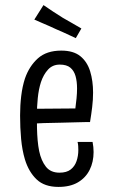

<svg xmlns="http://www.w3.org/2000/svg" viewBox="-20 -723 445 755"><path d="M210 12Q155 12 124 -17.5Q93 -47 78 -96Q67 -133 63 -177Q59 -221 59 -269Q59 -309 63.5 -346Q68 -383 78 -414Q95 -463 129 -493.5Q163 -524 221 -524Q269 -524 296 -502Q323 -480 334.5 -442.5Q346 -405 346 -359Q346 -331 342.5 -302Q339 -273 334 -243L276 -294Q279 -316 281 -336.5Q283 -357 283 -375Q283 -403 277 -424Q271 -445 256.5 -457Q242 -469 215 -469Q187 -469 169 -449.5Q151 -430 141 -400Q132 -372 128.5 -337Q125 -302 125 -268Q125 -243 125.5 -218.5Q126 -194 128 -171.5Q130 -149 134 -129Q142 -91 160.5 -67.5Q179 -44 214 -44Q242 -44 258 -56.5Q274 -69 281 -89.5Q288 -110 288 -133Q288 -141 287.5 -149Q287 -157 285 -165H344Q346 -155 347 -145Q348 -135 348 -125Q348 -86 332.5 -55Q317 -24 286.5 -6Q256 12 210 12ZM86 -236 85 -295 334 -297V-243Q334 -243 318.5 -243Q303 -243 277.5 -242Q252 -241 219.5 -240.5Q187 -240 152.5 -239Q118 -238 86 -236ZM278 -573Q267 -578 254.5 -584Q242 -590 228.5 -596Q215 -602 201 -608Q187 -615 172.5 -621Q158 -627 143.5 -633.5Q129 -640 115 -646L151 -703Q168 -691 188 -678Q208 -665 227 -653Q247 -642 265.5 -631Q284 -620 300 -611Z"/></svg>

Font: Truculenta
Style: Regular
Weight: 400
Designer: Ivan Castro, Eva Sanz & Omnibus-Type Team
Foundry: Omnibus-Type
Version: Version 1.002